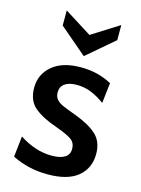

<svg xmlns="http://www.w3.org/2000/svg" viewBox="-115 -808 649 884"><g transform="rotate(15 210.0 -366.0)"><path d="M31 -29 42 -128Q119 -78 196 -78Q237 -78 258.5 -91.5Q280 -105 280 -132Q280 -162 258 -177Q236 -192 186 -210Q113 -235 75.5 -267Q38 -299 38 -360Q38 -424 86.5 -465Q135 -506 223 -506Q305 -506 370 -470L359 -373Q326 -397 294 -410Q262 -423 225 -423Q188 -423 168 -408.5Q148 -394 148 -367Q148 -347 159 -334Q170 -321 190.5 -312Q211 -303 255 -287Q322 -262 357.5 -229.5Q393 -197 393 -138Q393 -71 345 -30.5Q297 10 200 10Q109 10 31 -29ZM91 -670V-742L221 -660L351 -742V-670L221 -559Z"/></g></svg>

Font: Cabin SemiBold
Style: Regular
Weight: 600
Designer: Pablo Impallari
Foundry: Pablo Impallari. http://www.impallari.com Igino Marini. http://www.ikern.com
Version: Version 2.200